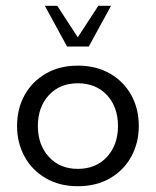

<svg xmlns="http://www.w3.org/2000/svg" viewBox="-20 -634 539 664"><path d="M249 10Q186 10 138.5 -17.5Q91 -45 65 -92.5Q39 -140 39 -198Q39 -258 65 -305Q91 -352 138.5 -379.5Q186 -407 249 -407Q313 -407 360.5 -379.5Q408 -352 434 -305Q460 -258 460 -198Q460 -140 434 -92.5Q408 -45 360.5 -17.5Q313 10 249 10ZM249 -50Q312 -50 350 -91.5Q388 -133 388 -198Q388 -264 350 -305Q312 -346 249 -346Q187 -346 149 -305Q111 -264 111 -198Q111 -133 149 -91.5Q187 -50 249 -50ZM212 -473 135 -614H178L249 -505L320 -614H364L287 -473Z"/></svg>

Font: Rokkitt SemiBold
Style: Regular
Weight: 400
Version: Version 3.103